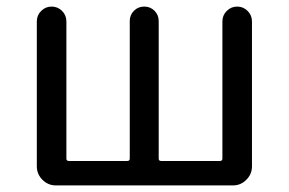

<svg xmlns="http://www.w3.org/2000/svg" viewBox="-20 -563 877 583"><path d="M149.4 0Q126 0 108.9 -17.1Q91.8 -34.2 91.8 -57.6V-498Q91.8 -516.6 105 -529.8Q118.2 -543 136.7 -543Q155.3 -543 168.5 -529.8Q181.6 -516.6 181.6 -498V-81.1Q181.6 -74.2 189.5 -74.2H366.2Q374 -74.2 374 -81.1V-499Q374 -517.6 386.7 -530.3Q399.4 -543 418 -543Q436.5 -543 449.2 -530.3Q461.9 -517.6 461.9 -499V-81.1Q461.9 -74.2 469.7 -74.2H647.5Q655.3 -74.2 655.3 -81.1V-498Q655.3 -516.6 668.5 -529.8Q681.6 -543 700.2 -543Q718.8 -543 731.9 -529.8Q745.1 -516.6 745.1 -498V-57.6Q745.1 -34.2 728 -17.1Q710.9 0 687.5 0Z"/></svg>

Font: Gen Jyuu Gothic Regular
Style: Regular
Weight: 400
Designer: [Source Han Sans]
Ryoko NISHIZUKA  (kana & ideographs); Paul D. Hunt (Latin, Greek & Cyrillic); Wenlong ZHANG  (bopomofo
Version: Version 1.002.20150607